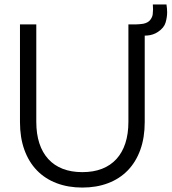

<svg xmlns="http://www.w3.org/2000/svg" viewBox="-20 -830 773 865"><path d="M730 -810Q733 -791 733 -774.5Q733 -753 726.2 -729Q719.5 -705 692 -686.5Q670.5 -672 643.5 -670Q638 -669.5 632 -669.5V-280Q632 -210 612.2 -155.2Q592.5 -100.5 555.8 -62.5Q519 -24.5 467 -4.8Q415 15 351 15Q287 15 235 -4.8Q183 -24.5 146.2 -62.5Q109.5 -100.5 89.8 -155.2Q70 -210 70 -280V-720H143.5V-281.5Q143.5 -227 157.2 -184.8Q171 -142.5 197.5 -113.5Q224 -84.5 262.5 -69.5Q301 -54.5 351 -54.5Q401 -54.5 439.5 -69.5Q478 -84.5 504.5 -113.5Q531 -142.5 544.8 -184.8Q558.5 -227 558.5 -281.5V-720H590.5Q599.5 -720.5 608.8 -721Q618 -721.5 625.5 -723Q647 -727.5 656.8 -740.2Q666.5 -753 668 -765.5Q669.5 -778 669.5 -788Q669.5 -798.5 668.5 -810Z"/></svg>

Font: Vela Sans
Style: Regular
Weight: 400
Designer: Principal design: Mikhail Sharanda - project Manrope.
Design modification: Ravid Balaliev
Foundry: Mikhail Sharanda
Version: Version 1.001